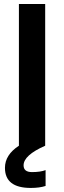

<svg xmlns="http://www.w3.org/2000/svg" viewBox="-20 -718 316 946"><path d="M73.2 0V-698.2H202.6V0Q96.2 46.9 96.2 96.7Q96.2 129.9 137.7 129.9Q179.2 129.9 204.6 120.1V198.2Q174.8 208 131.8 208Q4.4 208 4.4 108.9Q4.4 44.9 73.2 0Z"/></svg>

Font: Voltera
Style: Bold
Weight: 700
Designer: Bernd Montag
Version: Version 1.301